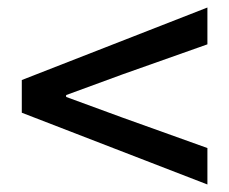

<svg xmlns="http://www.w3.org/2000/svg" viewBox="-20 -629 610 511"><path d="M38 -329 532 -138V-235L306 -316L156 -371V-376L306 -431L532 -511V-609L38 -416Z"/></svg>

Font: Kinto Sans Med
Style: Regular
Weight: 500
Designer: Authors: Ryoko NISHIZUKA  (kana & ideographs); Paul D. Hunt (Latin, Greek & Cyrillic); Wenlong ZHANG  (bopomofo); Sandol
Foundry: Adobe Systems Incorporated, ookami Inc.
Version: Version 0.001